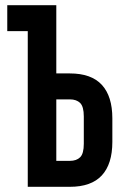

<svg xmlns="http://www.w3.org/2000/svg" viewBox="-20 -720 479 740"><path d="M8 -700H197V-437H249Q332 -437 372.5 -393Q413 -349 413 -264V-173Q413 -88 372.5 -44Q332 0 249 0H87V-600H8ZM249 -100Q275 -100 289 -114Q303 -128 303 -166V-271Q303 -309 289 -323Q275 -337 249 -337H197V-100Z"/></svg>

Font: SVN-Bebas Neue
Style: Bold
Weight: 700
Designer: Ryoichi Tsunekawa
Foundry: Ryoichi Tsunekawa
Version: Version 1.300; ttfautohint (v1.7.9-c794)